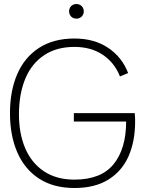

<svg xmlns="http://www.w3.org/2000/svg" viewBox="-20 -927 727 962"><path d="M30 -360Q30 -471.5 66.5 -555.8Q103 -640 175.5 -687Q248 -734 353 -734Q452.5 -734 522 -687.2Q591.5 -640.5 622 -561L581 -544Q554 -613 495 -652.5Q436 -692 353 -692Q263 -692 200.8 -650.2Q138.5 -608.5 107.2 -533.8Q76 -459 75 -360Q74 -261.5 105.5 -186.2Q137 -111 199.8 -69Q262.5 -27 353 -27Q486 -27 549 -104.2Q612 -181.5 612 -318H350V-360H655Q656.5 -347.5 656.8 -336.2Q657 -325 657 -317Q657 -220 624.5 -145.2Q592 -70.5 524 -27.8Q456 15 353 15Q248 15 175.5 -32.2Q103 -79.5 66.5 -164Q30 -248.5 30 -360ZM326 -870Q326 -880.5 330.8 -889Q335.5 -897.5 344 -902.2Q352.5 -907 363 -907Q373 -907 381.5 -902.2Q390 -897.5 395 -889Q400 -880.5 400 -870Q400 -860 395 -851.5Q390 -843 381.5 -838.2Q373 -833.5 363 -833.5Q352.5 -833.5 344 -838.2Q335.5 -843 330.8 -851.5Q326 -860 326 -870Z"/></svg>

Font: Tap Sans
Style: Regular
Weight: 400
Designer: Tap Payments
Foundry: Tap Payments
Version: Version 1.001;Glyphs 3.1.2 (3151)